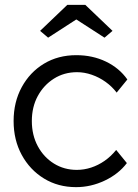

<svg xmlns="http://www.w3.org/2000/svg" viewBox="-20 -760 566 790"><path d="M36 -262Q36 -340 69.5 -401.5Q103 -463 161 -498Q219 -533 294 -533Q361 -533 416 -506.5Q471 -480 504 -433L460 -379Q441 -404 414.5 -423Q388 -442 357.5 -452.5Q327 -463 297 -463Q244 -463 202 -436.5Q160 -410 135.5 -365Q111 -320 111 -262Q111 -204 135.5 -158.5Q160 -113 202 -87Q244 -61 296 -61Q326 -61 355 -70.5Q384 -80 410 -98Q436 -116 458 -143L502 -89Q468 -44 411 -17Q354 10 293 10Q219 10 161 -25.5Q103 -61 69.5 -122.5Q36 -184 36 -262ZM257 -740H331L443 -633L410 -605L294 -680L178 -605L145 -633Z"/></svg>

Font: Our Lexend Light
Style: Regular
Weight: 300
Designer: Bonnie Shaver-Troup, Thomas Jockin
Foundry: Lexend
Version: Version 1.007